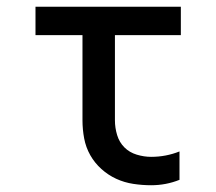

<svg xmlns="http://www.w3.org/2000/svg" viewBox="-20 -540 640 568"><path d="M427 8Q401 8 374.5 4Q348 0 324 -11Q300 -22 280 -40Q260 -58 247 -81Q234 -104 229 -130.5Q224 -157 224 -184V-436H85V-520H515V-436H320V-184Q320 -162 326.5 -140.5Q333 -119 348 -104Q363 -89 384.5 -82.5Q406 -76 427 -76Q449 -76 470 -80Q491 -84 511 -92V-8Q491 0 470 4Q449 8 427 8Z"/></svg>

Font: Iosevka Medium Extended
Style: Regular
Weight: 500
Width: 7
Monospace: yes
Designer: Belleve Invis
Foundry: Belleve Invis
Version: Version 32.5.0; ttfautohint (v1.8.4)